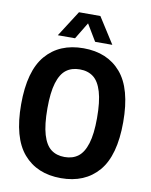

<svg xmlns="http://www.w3.org/2000/svg" viewBox="-101 -1023 867 1105"><g transform="rotate(10 332.0 -470.0)"><path d="M33.5 -370Q33.5 -565.5 112.8 -657.5Q192 -749.5 332 -749.5Q472 -749.5 551 -657.5Q630 -565.5 630 -370Q630 -174.5 551 -82.5Q472 9.5 332 9.5Q192 9.5 112.8 -82.5Q33.5 -174.5 33.5 -370ZM477.5 -366.5Q477.5 -462.5 460.5 -519.8Q443.5 -577 411.5 -601.5Q379.5 -626 332 -626Q284.5 -626 252.5 -601.8Q220.5 -577.5 203.5 -521.8Q186.5 -466 186.5 -373.5Q186.5 -277.5 203.5 -220.2Q220.5 -163 252.5 -138.5Q284.5 -114 332 -114Q379 -114 411 -138.2Q443 -162.5 460.2 -218.2Q477.5 -274 477.5 -366.5ZM491 -797.5H390.5L332 -895L273 -797.5H172.5L269.5 -949H394.5Z"/></g></svg>

Font: Encode Sans Condensed
Style: Bold
Weight: 700
Width: 3
Designer: Multiple Designers
Foundry: Impallari Type
Version: Version 2.000